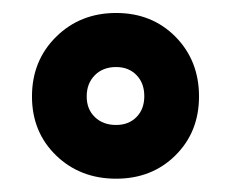

<svg xmlns="http://www.w3.org/2000/svg" viewBox="-20 -739 352 293"><path d="M28.8 -591.8Q28.8 -537.6 65.4 -502Q102.1 -466.3 157.2 -466.3Q211.9 -466.3 247.8 -502Q283.7 -537.6 283.7 -591.8Q283.7 -646.5 247.8 -682.9Q211.9 -719.2 157.2 -719.2Q102.5 -719.2 65.7 -682.9Q28.8 -646.5 28.8 -591.8ZM112.3 -591.8Q112.3 -611.8 124.8 -624.3Q137.2 -636.7 157.2 -636.7Q176.3 -636.7 188.2 -624.5Q200.2 -612.3 200.2 -592.3Q200.2 -572.3 188.2 -560.3Q176.3 -548.3 157.2 -548.3Q137.2 -548.3 124.8 -560.3Q112.3 -572.3 112.3 -591.8Z"/></svg>

Font: Roboto Flex
Style: wght 700 wdth 25 opsz 34 GRAD 0.00 slnt 0.00 XTRA 468 XOPQ 96 YOPQ 79 YTLC 514 YTUC 712 YTAS 750 YTDE -203.00 YTFI 738
Weight: 700
Width: 1
Designer: Berlow after Robertson
Foundry: Google
Version: Version 3.100